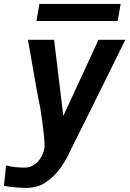

<svg xmlns="http://www.w3.org/2000/svg" viewBox="-34 -751 654 969"><path d="M90.5 95Q117 95 138.5 80.5Q160 66 173.5 42.5Q187 19 190.5 -6.5Q191 -9.5 191 -17.5Q191 -63.5 168.5 -211Q161.5 -239.5 149.8 -306.5Q138 -373.5 126.5 -439L107 -550H239L285.5 -166L463 -550H598.5Q580 -511.5 420.5 -190Q319.5 11.5 303.5 45.5Q266.5 111.5 228 145Q189.5 178.5 160.5 187.5Q131.5 196.5 104 197.5Q86.5 198 47 194.8Q7.5 191.5 -14 187L-3.5 84Q18.5 90 45 92.5Q71.5 95 90.5 95ZM165 -731H575L560 -645H150Z"/></svg>

Font: JuliaMono
Style: Bold Italic
Weight: 700
Italic angle: -9°
Monospace: yes
Designer: cormullion
Foundry: corm
Version: Version 0.057; ttfautohint (v1.8.4)